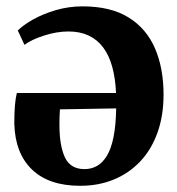

<svg xmlns="http://www.w3.org/2000/svg" viewBox="-20 -569 558 604"><path d="M232.5 15.5Q134 15.5 80.8 -35.5Q27.5 -86.5 25 -180Q25 -214 27 -237.5Q29 -261 33 -276.5H345Q343 -323 333 -359Q323 -395 304.5 -419.8Q286 -444.5 258.8 -457.2Q231.5 -470 195.5 -470Q158.5 -470 118.8 -457.2Q79 -444.5 57 -428L36 -473Q52 -489.5 83.2 -507.2Q114.5 -525 155.2 -537Q196 -549 239.5 -549Q328 -549 384.2 -514.2Q440.5 -479.5 467.5 -417Q494.5 -354.5 494.5 -271.5Q494.5 -204.5 475.2 -151.2Q456 -98 421 -61Q386 -24 338 -4.2Q290 15.5 232.5 15.5ZM246 -37Q267 -37 284.8 -46.8Q302.5 -56.5 316 -78.5Q329.5 -100.5 337 -137.2Q344.5 -174 345.5 -228L168.5 -225Q167.5 -212.5 167.2 -199.5Q167 -186.5 167 -175.5Q167 -111 184.2 -74Q201.5 -37 246 -37Z"/></svg>

Font: Merriweather 60pt
Style: Bold
Weight: 700
Version: Version 2.100